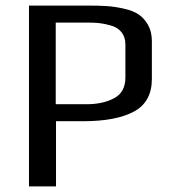

<svg xmlns="http://www.w3.org/2000/svg" viewBox="-20 -669 610 689"><path d="M525 -521V-386Q525 -303 460.5 -268.5Q396 -234 278 -234H181V0H84V-649H296Q336 -649 365 -647Q394 -645 426.5 -637.5Q459 -630 478.5 -616.5Q498 -603 511.5 -579Q525 -555 525 -521ZM430 -391V-509Q430 -536 416 -553.5Q402 -571 376 -578Q350 -585 332.5 -586.5Q315 -588 289 -588H180V-295H291Q349 -295 389.5 -316.5Q430 -338 430 -391Z"/></svg>

Font: Play
Style: Regular
Weight: 400
Designer: Jonas Hecksher
Foundry: Jonas Hecksher, Playtypeª, e-types AS
Version: Version 1.002